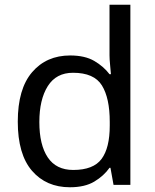

<svg xmlns="http://www.w3.org/2000/svg" viewBox="-20 -780 655 810"><path d="M275 10Q175 10 115 -59.5Q55 -129 55 -267Q55 -405 115.5 -475.5Q176 -546 276 -546Q338 -546 377.5 -523Q417 -500 442 -467H448Q447 -480 444.5 -505.5Q442 -531 442 -546V-760H530V0H459L446 -72H442Q418 -38 378 -14Q338 10 275 10ZM289 -63Q374 -63 408.5 -109.5Q443 -156 443 -250V-266Q443 -366 410 -419.5Q377 -473 288 -473Q217 -473 181.5 -416.5Q146 -360 146 -265Q146 -169 181.5 -116Q217 -63 289 -63Z"/></svg>

Font: Noto Sans Chakma
Style: Regular
Weight: 400
Designer: Zachary Quinn Scheuren - Monotype Design Team
Foundry: Monotype Imaging Inc.
Version: Version 2.003; ttfautohint (v1.8.4.7-5d5b)